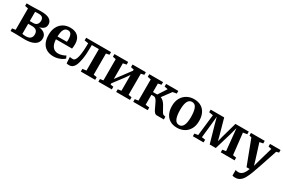

<svg xmlns="http://www.w3.org/2000/svg" viewBox="108 -1798 4837 3286"><g transform="rotate(30 2526.0 -155.0)"><path d="M220 2Q166 0 149 0H32V-51.5L97.5 -61.5V-483.5L34 -496V-547H153.5Q177 -547 222 -549.5Q286 -552.5 316.5 -552.5Q435 -552.5 487.2 -516.8Q539.5 -481 539.5 -421Q539.5 -371.5 508.5 -341.5Q477.5 -311.5 422.5 -300Q493 -293 533.8 -258.2Q574.5 -223.5 574.5 -163.5Q574.5 -115 548 -77.5Q521.5 -40 462.8 -18Q404 4 312 4Q281 4 220 2ZM300 -312Q350.5 -312 374.2 -340.5Q398 -369 398 -414Q398 -454 375.8 -475.5Q353.5 -497 300.5 -497Q273 -497 232 -494V-312ZM422 -157Q422 -257.5 307 -257.5H232V-58.5Q242.5 -55.5 261 -53.5Q279.5 -51.5 298.5 -51.5Q362.5 -51.5 392.2 -79.2Q422 -107 422 -157Z M628 -272.5Q628 -361 661.5 -426.2Q695 -491.5 755 -526.5Q815 -561.5 893 -561.5Q992 -561.5 1045.8 -510Q1099.5 -458.5 1102 -363Q1102 -299 1094 -265.5H775.5Q779 -173 817.5 -122.8Q856 -72.5 927.5 -72.5Q964.5 -72.5 1005 -85.5Q1045.5 -98.5 1069.5 -115.5L1092.5 -66.5Q1075.5 -48.5 1043 -30.5Q1010.5 -12.5 968.8 -0.8Q927 11 885.5 11Q798.5 11 740.8 -24.2Q683 -59.5 655.5 -123Q628 -186.5 628 -272.5ZM960.5 -322Q962.5 -350 962.5 -367.5Q962.5 -433.5 943 -468.5Q923.5 -503.5 878.5 -503.5Q831 -503.5 804.2 -462Q777.5 -420.5 775 -320Z M1140.5 0 1133 -122.5Q1143.5 -120 1161.8 -118.2Q1180 -116.5 1196.5 -116.5Q1242 -116.5 1264.8 -209.2Q1287.5 -302 1288 -482L1211 -494.5V-547H1702V-494.5L1638.5 -482V-63L1704 -53V0H1420.5V-53L1496 -63V-487H1356.5V-438.5Q1356.5 -301 1340.5 -208.8Q1324.5 -116.5 1301.5 -69Q1284.5 -33.5 1257 -13.2Q1229.5 7 1187.5 7Q1162.5 7 1140.5 0Z M2032.5 0H1768V-53L1831.5 -63V-482L1769.5 -495V-547H2040.5V-495L1973 -482V-172L2187 -459V-482L2127 -495V-547H2390V-495L2328 -481V-63L2392.5 -53V0H2119.5V-53L2187 -63V-377L2128.5 -291.5L1973 -86V-61.5L2032.5 -53Z M2456.5 0V-53L2524 -63V-482L2458 -495V-547H2730V-495L2665.5 -482V-313.5H2749.5L2859 -481.5L2791 -495V-547H3031.5V-495L2955.5 -481L2824.5 -304.5Q2854.5 -294 2878.8 -270Q2903 -246 2920.2 -218Q2937.5 -190 2959 -149Q2980 -108.5 2993.5 -88.5Q3007 -68.5 3022 -64L3060.5 -53.5V0H2917Q2896.5 0 2879.5 -17.5Q2862.5 -35 2849 -60.2Q2835.5 -85.5 2816.5 -128Q2797 -172 2783.2 -197.8Q2769.5 -223.5 2751.8 -241.5Q2734 -259.5 2712.5 -259.5H2665.5V-63L2742.5 -53V0Z M3339 -561.5Q3421.5 -561.5 3479.8 -527Q3538 -492.5 3568 -429Q3598 -365.5 3598 -279Q3598 -184.5 3560.5 -119Q3523 -53.5 3460.8 -21.2Q3398.5 11 3324.5 11Q3242.5 11 3184.2 -23.2Q3126 -57.5 3095.8 -121.2Q3065.5 -185 3065.5 -271.5Q3065.5 -364.5 3103.2 -430Q3141 -495.5 3203.2 -528.5Q3265.5 -561.5 3339 -561.5ZM3443 -267.5Q3443 -381.5 3417 -442.2Q3391 -503 3332 -503Q3220 -503 3220 -282.5Q3220 -169 3247 -108Q3274 -47 3333.5 -47Q3443 -47 3443 -267.5Z M3846.5 0H3634.5V-53L3703.5 -63L3752 -483L3671 -495.5V-547H3938L4022.5 -242.5L4049 -140L4075 -242.5L4160.5 -547H4424V-495L4345.5 -482.5L4392.5 -63L4459.5 -53V0H4186V-53L4255 -63L4226.5 -349.5L4212 -494L4173.5 -350.5L4075.5 -21.5H3955L3860.5 -352.5L3822.5 -494L3808.5 -352L3777.5 -63L3846.5 -53Z M4558.5 243.5V133Q4566 137.5 4580.8 140.8Q4595.5 144 4611.5 144Q4660.5 144 4695 109.8Q4729.5 75.5 4757 0H4695.5L4512.5 -482L4467.5 -496V-546.5H4739.5V-495.5L4670.5 -482.5L4760 -199L4794.5 -84L4825 -198.5L4907 -482.5L4844.5 -495.5V-546.5H5052.5V-495.5L5003 -482.5Q4948 -314.5 4895.2 -160Q4842.5 -5.5 4834.5 13.5Q4803 97.5 4773.8 148.5Q4744.5 199.5 4705.8 226Q4667 252.5 4613 252.5Q4575.5 252.5 4558.5 243.5Z"/></g></svg>

Font: Merriweather Text
Style: Bold
Weight: 700
Designer: Eben Sorkin
Foundry: Eben Sorkin
Version: Version 2.100